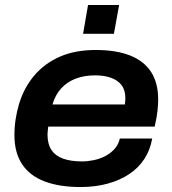

<svg xmlns="http://www.w3.org/2000/svg" viewBox="-20 -740 693 772"><path d="M304 12Q219 12 159.5 -10.5Q100 -33 69 -79.5Q38 -126 38 -197Q38 -230 43 -261.5Q48 -293 56 -320Q76 -387 117.5 -436Q159 -485 220.5 -512Q282 -539 365 -539Q448 -539 504 -516.5Q560 -494 588 -450Q616 -406 616 -340Q616 -322 613.5 -296.5Q611 -271 602 -231H174Q173 -222 172 -214Q171 -206 171 -199Q171 -161 187 -137Q203 -113 234 -102Q265 -91 309 -91Q332 -91 356.5 -96Q381 -101 402.5 -112Q424 -123 440 -140.5Q456 -158 462 -183H592Q584 -137 560.5 -101Q537 -65 499.5 -40Q462 -15 412.5 -1.5Q363 12 304 12ZM191 -320H482Q483 -328 483.5 -334.5Q484 -341 484 -346Q484 -378 468.5 -398Q453 -418 425.5 -427.5Q398 -437 363 -437Q318 -437 283.5 -423.5Q249 -410 225.5 -384Q202 -358 191 -320ZM314 -604 334 -720H459L438 -604Z"/></svg>

Font: Archivo SemiExpanded SemiBold
Style: Italic
Weight: 600
Width: 6
Italic angle: -10°
Designer: Hector Gatti
Foundry: Omnibus-Type
Version: Version 2.001